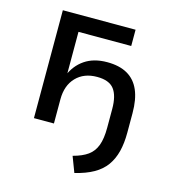

<svg xmlns="http://www.w3.org/2000/svg" viewBox="-103 -574 747 844"><g transform="rotate(15 270.5 -152.0)"><path d="M313 187 286 116Q328 105 353 87Q378 69 389.5 38Q401 7 401 -42V-128Q401 -188 378.5 -217.5Q356 -247 301 -247Q241 -247 205.5 -210Q170 -173 170 -110V0H79V-491H410V-417H170V-215H164Q184 -265 225 -293Q266 -321 327 -321Q383 -321 419.5 -300Q456 -279 474 -237.5Q492 -196 492 -133V-44Q492 4 482.5 41.5Q473 79 452.5 107.5Q432 136 397.5 155.5Q363 175 313 187Z"/></g></svg>

Font: Nunito Sans 10pt SemiCondensed Medium
Style: Regular
Weight: 500
Width: 4
Designer: Vernon Adams
Foundry: Vernon Adams
Version: Version 3.101;gftools[0.9.27]